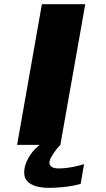

<svg xmlns="http://www.w3.org/2000/svg" viewBox="-20 -695 509 921"><path d="M62 0H269.5L389 -675H181ZM212.5 206Q245.5 206 277.2 203Q309 200 333.5 195Q358 190 367 187L383 92.5Q372.5 96 351.8 101Q331 106 307.5 109.5Q284 113 262.5 113Q238.5 113 227.8 105.2Q217 97.5 217 86Q217 74 226.8 56.8Q236.5 39.5 249 23.5Q261.5 7.5 270 0H170.5Q151.5 14 134.2 36Q117 58 106.5 83.2Q96 108.5 96 132.5Q96 159.5 112 175.5Q128 191.5 154.8 198.8Q181.5 206 212.5 206Z"/></svg>

Font: Anybody ExtraExpanded
Style: Bold Italic
Weight: 700
Width: 8
Italic angle: -10°
Version: Version 1.113;gftools[0.9.25]